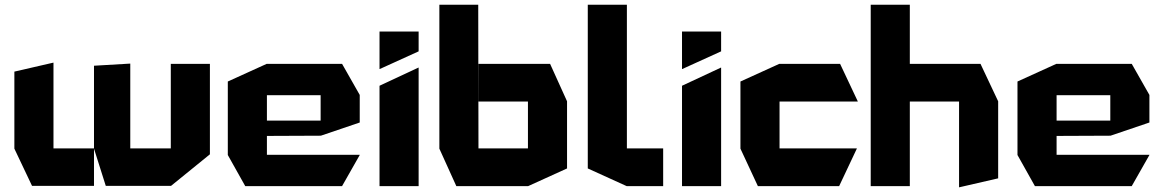

<svg xmlns="http://www.w3.org/2000/svg" viewBox="-20 -790 4936 815"><path d="M705 -1V-519H871V-135L706 -1ZM116 -1 41 -159V-160H379V-1ZM41 -160V-486L206 -524H207V-160ZM429 -1 379 -159V-160H705V-1ZM379 -160V-511L532 -520H533V-160Z M1021 0 947 -132V-133H1507V-132L1432 0ZM947 -133V-444L1112 -519H1113V-133ZM1113 -213V-278H1341V-214ZM1113 -386V-519H1432L1507 -387V-386ZM1341 -214V-386H1507V-270L1342 -214Z M1591 0V-426L1756 -503H1757V0ZM1591 -497V-656H1757V-572L1592 -497Z M1845 -160V-770H2010L2011 -160ZM1917 0 1845 -159V-160H2221V0ZM2221 0V-359H2387V-75L2222 0ZM2011 -359V-519H2315L2387 -360V-359Z M2640 0 2475 -75V-770H2641V0ZM2641 0V-160H2795V0Z M2875 0V-426L3040 -503H3041V0ZM2875 -497V-656H3041V-572L2876 -497Z M3197 0 3123 -159V-160H3617V-159L3542 0ZM3123 -160V-444L3288 -519H3289V-160ZM3289 -359V-519H3546L3621 -360V-359Z M3676 0V-770H3842V0ZM4051 5V-359H4217V-33L4052 5ZM3842 -359V-519H4142L4217 -360V-359Z M4373 0 4299 -132V-133H4859V-132L4784 0ZM4299 -133V-444L4464 -519H4465V-133ZM4465 -213V-278H4693V-214ZM4465 -386V-519H4784L4859 -387V-386ZM4693 -214V-386H4859V-270L4694 -214Z"/></svg>

Font: Foldit
Style: Bold
Weight: 700
Version: Version 1.003